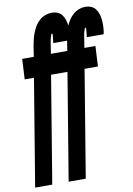

<svg xmlns="http://www.w3.org/2000/svg" viewBox="-100 -806 736 1061"><g transform="rotate(-10 267.5 -275.0)"><path d="M9 193 108 -406H56L62 -520H127L137 -583Q140 -601 144.5 -618.5Q149 -636 156 -653.5Q163 -671 173 -687.5Q183 -704 198 -717Q213 -730 231 -736.5Q249 -743 267 -743Q284 -743 299.5 -736.5Q315 -730 324 -717.5Q333 -705 338 -689.5Q343 -674 345 -657Q352 -674 363 -690Q374 -706 388 -718Q402 -730 419.5 -736.5Q437 -743 455 -743Q472 -743 487.5 -736.5Q503 -730 512.5 -717Q522 -704 527 -687.5Q532 -671 533.5 -654.5Q535 -638 534.5 -620.5Q534 -603 531 -585L529 -576H434L435 -579Q435 -582 435.5 -585Q436 -588 436.5 -591.5Q437 -595 437 -598.5Q437 -602 437.5 -605Q438 -608 438.5 -611.5Q439 -615 439 -618Q439 -621 439 -625Q439 -629 436 -629Q433 -629 432 -625.5Q431 -622 430 -619.5Q429 -617 428 -614Q427 -611 426.5 -608.5Q426 -606 425 -603Q424 -600 423.5 -597Q423 -594 422.5 -591.5Q422 -589 421.5 -586Q421 -583 420.5 -580.5Q420 -578 419.5 -575Q419 -572 419 -569.5Q419 -567 418 -564L411 -520H473L467 -406H392L293 193H197L296 -406H204L105 193ZM315 -520 324 -576H246L247 -579Q247 -582 247.5 -585Q248 -588 248.5 -591.5Q249 -595 249 -598.5Q249 -602 249.5 -605Q250 -608 250.5 -611.5Q251 -615 251 -618Q251 -621 251 -625Q251 -629 248 -629Q245 -629 244 -625.5Q243 -622 242 -619.5Q241 -617 240 -614Q239 -611 238.5 -608.5Q238 -606 237 -603Q236 -600 235.5 -597Q235 -594 234.5 -591.5Q234 -589 233.5 -586Q233 -583 232.5 -580.5Q232 -578 231.5 -575Q231 -572 231 -569.5Q231 -567 230 -564L223 -520Z"/></g></svg>

Font: Iosevka SS18 Heavy
Style: Italic
Weight: 900
Italic angle: -9°
Monospace: yes
Designer: Belleve Invis
Foundry: Belleve Invis
Version: Version 25.1.1; ttfautohint (v1.8.4)